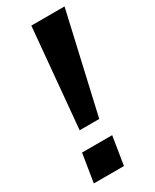

<svg xmlns="http://www.w3.org/2000/svg" viewBox="-185 -755 650 806"><g transform="rotate(-30 140.5 -352.5)"><path d="M76 -223 120 -705H281L171 -223ZM16 0 38 -137H184L162 0Z"/></g></svg>

Font: Nunito Sans 7pt SemiCondensed
Style: Bold Italic
Weight: 700
Width: 4
Italic angle: -9°
Designer: Vernon Adams
Foundry: Vernon Adams
Version: Version 3.101;gftools[0.9.27]